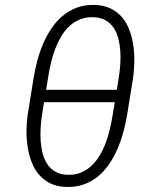

<svg xmlns="http://www.w3.org/2000/svg" viewBox="-20 -741 627 771"><path d="M490.7 -281.7Q485.4 -249 476.3 -214.4Q467.3 -179.7 453.4 -147Q439.5 -114.3 420.4 -85.2Q401.4 -56.2 376 -34.7Q350.6 -13.2 318.6 -1.2Q286.6 10.7 247.1 9.8Q209 8.8 181.6 -4.9Q154.3 -18.6 135.5 -41Q116.7 -63.5 106 -92.8Q95.2 -122.1 90.6 -154.1Q85.9 -186 86.4 -218.8Q86.9 -251.5 91.3 -281.2L115.2 -429.2Q120.6 -461.9 129.6 -496.6Q138.7 -531.2 152.6 -564Q166.5 -596.7 185.8 -625.7Q205.1 -654.8 230.5 -676.3Q255.9 -697.8 287.8 -710Q319.8 -722.2 359.4 -721.2Q397.5 -720.2 425 -706.5Q452.6 -692.9 471.2 -670.4Q489.7 -647.9 500.5 -618.4Q511.2 -588.9 515.6 -556.9Q520 -524.9 519.3 -491.9Q518.6 -459 514.6 -429.2ZM165 -380.4H449.2L458.5 -439.5Q461.4 -460.4 463.1 -485.6Q464.8 -510.7 463.1 -536.1Q461.4 -561.5 455.3 -585.7Q449.2 -609.9 436.8 -628.7Q424.3 -647.5 404.5 -659.2Q384.8 -670.9 355.5 -671.9Q324.7 -672.9 300.5 -662.8Q276.4 -652.8 257.6 -635Q238.8 -617.2 225.1 -593.5Q211.4 -569.8 201.4 -543.7Q191.4 -517.6 185.1 -490.5Q178.7 -463.4 174.8 -439ZM440.9 -330.6H156.7L147.5 -272Q144.5 -251 143.1 -225.8Q141.6 -200.7 143.3 -175Q145 -149.4 151.1 -125.5Q157.2 -101.6 169.7 -82.5Q182.1 -63.5 201.9 -51.8Q221.7 -40 251 -39.1Q281.7 -38.1 305.9 -48.3Q330.1 -58.6 348.6 -76.4Q367.2 -94.2 381.1 -117.9Q395 -141.6 404.8 -168Q414.6 -194.3 420.9 -221.2Q427.2 -248 431.2 -272.5Z"/></svg>

Font: Roboto Mono Light
Style: Italic
Weight: 300
Designer: Google
Version: Version 2.000985; 2015; ttfautohint (v1.3)